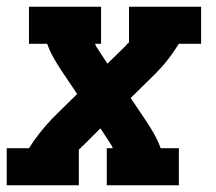

<svg xmlns="http://www.w3.org/2000/svg" viewBox="-21 -550 641 570"><path d="M-1 0V-110H65Q80 -134 97.5 -156Q115 -178 134 -198L208 -271L161 -341Q149 -359 138 -378.5Q127 -398 119 -420H65V-530H279V-420H261Q261 -420 261 -420Q261 -420 261 -420Q263 -415 265.5 -410.5Q268 -406 271 -402L298 -361L348 -410Q349 -411 350 -412Q351 -413 352 -414Q354 -417 356.5 -419.5Q359 -422 362 -424V-530H576V-420H510Q495 -396 478 -374Q461 -352 441 -332L367 -259L414 -189Q426 -171 437 -151.5Q448 -132 456 -110H510V0H296V-110H314Q314 -110 314 -110Q314 -110 314 -110Q312 -115 309.5 -119.5Q307 -124 304 -128L277 -169L228 -120Q227 -119 226 -118Q225 -117 224 -116H223Q221 -113 218.5 -110.5Q216 -108 213 -106V0Z"/></svg>

Font: Iosevka Curly Slab XBdEx
Style: Italic
Weight: 800
Width: 7
Italic angle: -9°
Monospace: yes
Designer: Belleve Invis
Foundry: Belleve Invis
Version: Version 11.1.0; ttfautohint (v1.8.3)